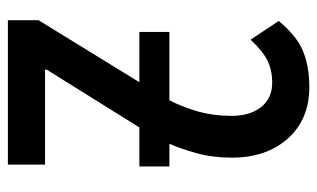

<svg xmlns="http://www.w3.org/2000/svg" viewBox="-179 -626 805 487"><g transform="rotate(90 223.5 -382.5)"><path d="M200.7 -764.6Q282.7 -764.6 331.3 -710.2Q379.9 -655.8 379.9 -567.9Q379.9 -520 368.7 -479.2Q357.4 -438.5 344.7 -409.7H402.3V-333.5H303.2L156.7 -98.6V-94.2H397.5V0H31.2V-77.6L188.5 -333.5H61V-409.7H234.4Q252.9 -446.3 263.4 -484.4Q273.9 -522.5 273.9 -567.4Q273.9 -613.8 251.7 -642.1Q229.5 -670.4 189.5 -670.4Q158.7 -670.4 134.3 -658.7Q109.9 -647 80.6 -615.7L33.2 -687Q71.8 -733.4 110.6 -749Q149.4 -764.6 200.7 -764.6Z"/></g></svg>

Font: Open Sans Condensed SemiBold
Style: Regular
Weight: 600
Width: 3
Designer: Monotype Design Team
Foundry: Monotype Imaging Inc.
Version: Version 3.000; ttfautohint (v1.8.4)